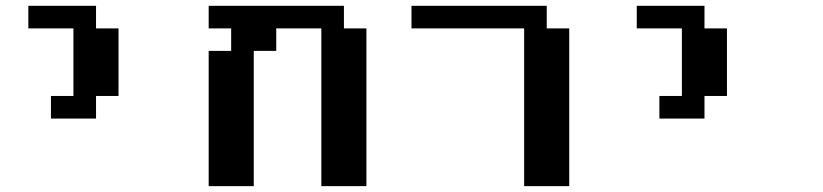

<svg xmlns="http://www.w3.org/2000/svg" viewBox="-20 -635 2808 655"><path d="M153.8 -230.5V-307.6H230.5V-538.1H76.7V-615.2H307.6V-538.1H384.3V-307.6H307.6V-230.5Z M691.9 0V-461.4H768.6V-538.1H691.9V-615.2H1153.3V-538.1H1230V0H1076.2V-538.1H922.4V-461.4H845.7V0Z M1768.1 0V-538.1H1383.8V-615.2H1845.2V-538.1H1921.9V0Z M2229.5 -230.5V-307.6H2306.2V-538.1H2152.3V-615.2H2383.3V-538.1H2460V-307.6H2383.3V-230.5Z"/></svg>

Font: Good Old DOS
Style: Regular
Weight: 400
Designer: Vasily Draigo
Foundry: Vasily Draigo
Version: 1.0